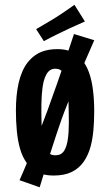

<svg xmlns="http://www.w3.org/2000/svg" viewBox="-20 -736 468 816"><path d="M207.8 10Q148 10 114.4 -20.4Q80.8 -50.8 65.6 -102.6Q55.6 -136.8 51.6 -178.6Q47.6 -220.4 47.6 -267Q47.6 -298.8 50.4 -327.7Q53.2 -356.6 59 -382.6Q64.8 -408.6 74.4 -430.6Q93.2 -475.4 129.7 -501.3Q166.2 -527.2 224.4 -527.2Q277.8 -527.2 309.7 -500.4Q341.6 -473.6 358 -428.6Q370 -395.4 375.2 -353.2Q380.4 -311 380.4 -263.6Q380.4 -221.8 377.1 -184.1Q373.8 -146.4 365.4 -114.6Q355.2 -76.2 335.4 -48.2Q315.6 -20.2 284.7 -5.1Q253.8 10 207.8 10ZM215.4 -76Q240.4 -76 252.4 -95Q264.4 -114 268.4 -145.6Q270.6 -160.8 271.5 -177.6Q272.4 -194.4 272.6 -213.3Q272.8 -232.2 272.2 -252.4Q271.6 -288.4 270.8 -319.9Q270 -351.4 266 -375.4Q261 -408 249.4 -426Q237.8 -444 215.4 -444Q201.8 -444 192.3 -437.3Q182.8 -430.6 176.4 -418.5Q170 -406.4 165.4 -389.2Q162.4 -376.2 160.4 -361Q158.4 -345.8 157.3 -328.5Q156.2 -311.2 156 -293Q155.8 -274.8 155.8 -255.2Q155.8 -225 156.9 -197.9Q158 -170.8 161.2 -148.4Q166.2 -115.2 178.6 -95.6Q191 -76 215.4 -76ZM148.6 60 63 29.8Q77 -1.2 96.8 -49.2Q116.6 -97.2 138.6 -153.2Q160.6 -209.2 180.6 -263.2Q200.6 -318.2 222.1 -379.3Q243.6 -440.4 262.8 -496.7Q282 -553 294.4 -591.4L380.6 -565Q364 -528 344.2 -481.5Q324.4 -435 304.7 -387.5Q285 -340 268.5 -299Q252 -258 242 -230Q232 -202 219.8 -165Q207.6 -128 194.6 -87.5Q181.6 -47 169.6 -8.5Q157.6 30 148.6 60ZM166.4 -561 133.6 -612.2Q146.4 -619.4 159.6 -627.3Q172.8 -635.2 186.5 -643.3Q200.2 -651.4 213.8 -659.6Q228 -668.8 241.9 -677.9Q255.8 -687 269.7 -696.7Q283.6 -706.4 296.4 -715.6L340.8 -644.8Q325 -637.6 309.3 -630.5Q293.6 -623.4 278.5 -616.8Q263.4 -610.2 248.8 -602.6Q234.8 -596 220.7 -589.1Q206.6 -582.2 193.2 -575.3Q179.8 -568.4 166.4 -561Z"/></svg>

Font: Truculenta
Style: Regular
Weight: 400
Designer: Ivan Castro, Eva Sanz & Omnibus-Type Team
Foundry: Omnibus-Type
Version: Version 1.002